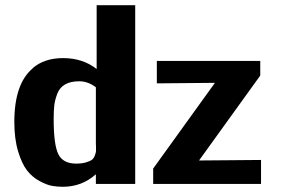

<svg xmlns="http://www.w3.org/2000/svg" viewBox="-20 -706 1077 737"><path d="M568 0V-59L805 -388Q767 -388 693 -387Q619 -386 582 -386V-472H979V-416L744 -90Q783 -90 864 -91Q945 -92 982 -92V0ZM35 -238Q35 -385 106 -444H105Q150 -483 222 -483Q298 -483 351 -441V-686H499V0H348V-18V-37Q294 11 221 11Q200 11 180 7.5Q160 4 132 -11Q104 -26 84 -51.5Q64 -77 49.5 -125Q35 -173 35 -238ZM186 -249Q186 -150 204 -114Q222 -78 272 -78Q294 -78 309.5 -82.5Q325 -87 332.5 -92.5Q340 -98 344 -109Q348 -120 348.5 -125.5Q349 -131 348.5 -142.5Q348 -154 348 -155V-371Q318 -394 284 -394Q251 -394 230 -382Q209 -370 200 -346.5Q191 -323 188.5 -302.5Q186 -282 186 -249Z"/></svg>

Font: Coval
Style: Black
Weight: 1000
Foundry: Context Ltd
Version: Version 001.000